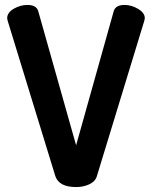

<svg xmlns="http://www.w3.org/2000/svg" viewBox="-20 -751 615 777"><path d="M9 -677Q9 -700 35.5 -715.5Q62 -731 91 -731Q128 -731 135 -705L288 -163L440 -705Q447 -731 484 -731Q512 -731 539 -715Q566 -699 566 -677Q566 -675 564 -667L372 -38Q366 -17 342 -5.5Q318 6 288 6Q219 6 204 -38L11 -667Q9 -675 9 -677Z"/></svg>

Font: Terminal Dosis
Style: Bold
Weight: 700
Designer: EdgarTolentino, PabloImpallari, IginoMarini
Foundry: EdgarTolentino, PabloImpallari, IginoMarini
Version: Version 1.006